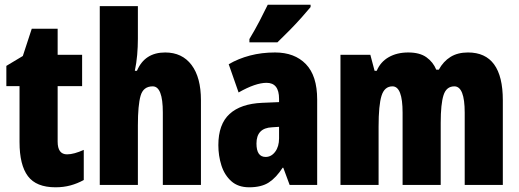

<svg xmlns="http://www.w3.org/2000/svg" viewBox="-20 -786 2206 816"><path d="M265 -130Q280 -130 298 -135Q316 -140 336 -149V-21Q309 -6 279.5 2Q250 10 216 10Q134 10 98.5 -37.5Q63 -85 63 -182V-420H7V-506L77 -548L115 -664H225V-553H329V-420H225V-184Q225 -130 265 -130Z M566 -621Q566 -587 563 -552.5Q560 -518 553 -485H562Q595 -563 682 -563Q754 -563 794 -510Q834 -457 834 -360V0H672V-308Q672 -419 629 -419Q589 -419 577.5 -379Q566 -339 566 -253V0H404V-760H566Z M1149 -563Q1232 -563 1280 -513.5Q1328 -464 1328 -363V0H1211L1184 -73H1181Q1154 -31 1122.5 -10.5Q1091 10 1039 10Q992 10 963 -16Q934 -42 921 -83Q908 -124 908 -169Q908 -258 955.5 -301.5Q1003 -345 1094 -349L1166 -352V-366Q1166 -434 1113 -434Q1066 -434 994 -393L952 -513Q993 -537 1042.5 -550Q1092 -563 1149 -563ZM1136 -245Q1070 -242 1070 -176Q1070 -119 1109 -119Q1133 -119 1149.5 -141Q1166 -163 1166 -198V-247ZM1300 -756Q1286 -739 1262.5 -712.5Q1239 -686 1211.5 -658Q1184 -630 1159 -606H1040V-620Q1064 -660 1083 -696.5Q1102 -733 1118 -766H1300Z M1969 -563Q2117 -563 2117 -360V0H1955V-307Q1955 -419 1911 -419Q1877 -419 1865 -381.5Q1853 -344 1853 -264V0H1691V-307Q1691 -419 1648 -419Q1614 -419 1601.5 -379Q1589 -339 1589 -248V0H1427V-553H1554L1572 -485H1581Q1597 -523 1632 -543Q1667 -563 1715 -563Q1764 -563 1792.5 -542.5Q1821 -522 1834 -490H1845Q1864 -525 1894.5 -544Q1925 -563 1969 -563Z"/></svg>

Font: Noto Sans Gujarati UI ExtraCondensed Black
Style: Regular
Weight: 900
Width: 2
Designer: Jelle Bosma - Monotype Design Team, Universal Thirst
Foundry: Monotype Imaging Inc.
Version: Version 2.106; ttfautohint (v1.8.4.7-5d5b)